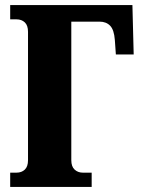

<svg xmlns="http://www.w3.org/2000/svg" viewBox="-20 -734 555 754"><path d="M20 0V-56H45Q65 -56 77.5 -68Q90 -80 90 -105V-609Q90 -634 77.5 -646Q65 -658 45 -658H20V-714H500L505 -520H435L431 -577Q428 -617 412.5 -633Q397 -649 371 -649H260V-105Q260 -80 273 -68Q286 -56 305 -56H340V0Z"/></svg>

Font: Noto Serif ExtraCondensed Black
Style: Regular
Weight: 900
Width: 2
Designer: Monotype Design Team
Foundry: Monotype Imaging Inc.
Version: Version 2.015; ttfautohint (v1.8.4.7-5d5b)